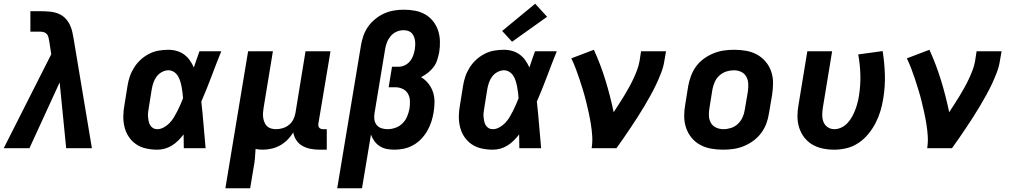

<svg xmlns="http://www.w3.org/2000/svg" viewBox="-22 -795 5442 1030"><path d="M-2 0 253 -504 242 -575Q240 -585 238 -594.5Q236 -604 230 -611.5Q224 -619 214.5 -622Q205 -625 195 -625H141V-735H195Q220 -735 246 -732.5Q272 -730 294 -720.5Q316 -711 332 -693Q348 -675 357 -652Q363 -638 366 -623Q369 -608 372 -593L471 0H333L298 -353L136 0Z M822 8Q791 8 761.5 1.5Q732 -5 708.5 -21Q685 -37 669 -61Q653 -85 646 -113.5Q639 -142 639.5 -172.5Q640 -203 646 -234L662 -334Q666 -360 674.5 -385Q683 -410 698 -433.5Q713 -457 733.5 -475.5Q754 -494 778.5 -506.5Q803 -519 829.5 -523.5Q856 -528 881 -528Q905 -528 927 -521.5Q949 -515 966.5 -502Q984 -489 996.5 -471Q1009 -453 1018 -433Q1025 -454 1032.5 -476Q1040 -498 1048 -520H1165Q1138 -453 1112.5 -385Q1087 -317 1058 -250Q1065 -188 1070 -125Q1075 -62 1081 0H964Q964 -18 963.5 -36.5Q963 -55 963 -74Q950 -57 934.5 -41.5Q919 -26 900.5 -14.5Q882 -3 862 2.5Q842 8 822 8ZM822 -102Q839 -102 856.5 -111.5Q874 -121 887.5 -135Q901 -149 911 -165.5Q921 -182 929.5 -199Q938 -216 945.5 -233Q953 -250 960 -268Q959 -283 957 -299Q955 -315 952 -330.5Q949 -346 944.5 -360.5Q940 -375 932 -388Q924 -401 910.5 -409.5Q897 -418 881 -418Q864 -418 846.5 -408.5Q829 -399 818 -384Q807 -369 801 -351.5Q795 -334 792 -316L776 -216Q774 -204 772.5 -192Q771 -180 772 -168Q773 -156 775.5 -144.5Q778 -133 783.5 -123.5Q789 -114 799 -108Q809 -102 822 -102Z M1187 215 1309 -520H1442L1392 -216Q1390 -203 1389 -189.5Q1388 -176 1390 -163Q1392 -150 1397 -138Q1402 -126 1411 -117.5Q1420 -109 1433 -105.5Q1446 -102 1459 -102Q1477 -102 1495 -107.5Q1513 -113 1528 -125Q1543 -137 1551.5 -154Q1560 -171 1563 -189L1617 -520H1751L1686 -132Q1685 -126 1686 -120Q1687 -114 1690.5 -110Q1694 -106 1699.5 -104Q1705 -102 1711 -102H1731V8H1693Q1668 8 1644.5 3.5Q1621 -1 1601 -12Q1581 -23 1568 -42.5Q1555 -62 1551 -85Q1539 -64 1520.5 -45.5Q1502 -27 1480.5 -15Q1459 -3 1435 2.5Q1411 8 1388 8Q1378 8 1368 7Q1358 6 1349 4Q1348 30 1345.5 56Q1343 82 1338 107L1320 215Z M1787 215 1914 -549Q1918 -575 1927 -601.5Q1936 -628 1952 -651Q1968 -674 1990.5 -692.5Q2013 -711 2038.5 -722.5Q2064 -734 2091 -738.5Q2118 -743 2144 -743Q2175 -743 2204.5 -737.5Q2234 -732 2258.5 -718Q2283 -704 2301 -681.5Q2319 -659 2328 -632Q2337 -605 2338 -574.5Q2339 -544 2334 -514Q2330 -494 2323.5 -473.5Q2317 -453 2304 -435.5Q2291 -418 2273.5 -404.5Q2256 -391 2237 -381Q2259 -368 2275.5 -347.5Q2292 -327 2300.5 -302Q2309 -277 2309 -248.5Q2309 -220 2304 -192Q2300 -167 2292 -142Q2284 -117 2270.5 -93.5Q2257 -70 2238 -50Q2219 -30 2195 -16.5Q2171 -3 2145.5 2.5Q2120 8 2094 8Q2073 8 2052.5 4Q2032 0 2015 -11Q1998 -22 1986.5 -38Q1975 -54 1968 -73L1920 215ZM2057 -102Q2078 -102 2099.5 -109.5Q2121 -117 2137.5 -133.5Q2154 -150 2162.5 -171Q2171 -192 2175 -213Q2178 -234 2177 -255Q2176 -276 2166 -293Q2156 -310 2137.5 -318.5Q2119 -327 2098 -327H2063L2081 -437H2116Q2133 -437 2149 -444.5Q2165 -452 2176.5 -465.5Q2188 -479 2194 -495.5Q2200 -512 2203 -528Q2205 -540 2205.5 -552.5Q2206 -565 2204.5 -576.5Q2203 -588 2198.5 -599Q2194 -610 2186 -618Q2178 -626 2166.5 -629.5Q2155 -633 2143 -633Q2124 -633 2105.5 -625Q2087 -617 2074 -601.5Q2061 -586 2054 -568Q2047 -550 2044 -531L1987 -187Q1984 -170 1986.5 -153Q1989 -136 1999 -124Q2009 -112 2024.5 -107Q2040 -102 2057 -102Z M2622 8Q2591 8 2561.5 1.5Q2532 -5 2508.5 -21Q2485 -37 2469 -61Q2453 -85 2446 -113.5Q2439 -142 2439.5 -172.5Q2440 -203 2446 -234L2462 -334Q2466 -360 2474.5 -385Q2483 -410 2498 -433.5Q2513 -457 2533.5 -475.5Q2554 -494 2578.5 -506.5Q2603 -519 2629.5 -523.5Q2656 -528 2681 -528Q2705 -528 2727 -521.5Q2749 -515 2766.5 -502Q2784 -489 2796.5 -471Q2809 -453 2818 -433Q2825 -454 2832.5 -476Q2840 -498 2848 -520H2965Q2938 -453 2912.5 -385Q2887 -317 2858 -250Q2865 -188 2870 -125Q2875 -62 2881 0H2764Q2764 -18 2763.5 -36.5Q2763 -55 2763 -74Q2750 -57 2734.5 -41.5Q2719 -26 2700.5 -14.5Q2682 -3 2662 2.5Q2642 8 2622 8ZM2622 -102Q2639 -102 2656.5 -111.5Q2674 -121 2687.5 -135Q2701 -149 2711 -165.5Q2721 -182 2729.5 -199Q2738 -216 2745.5 -233Q2753 -250 2760 -268Q2759 -283 2757 -299Q2755 -315 2752 -330.5Q2749 -346 2744.5 -360.5Q2740 -375 2732 -388Q2724 -401 2710.5 -409.5Q2697 -418 2681 -418Q2664 -418 2646.5 -408.5Q2629 -399 2618 -384Q2607 -369 2601 -351.5Q2595 -334 2592 -316L2576 -216Q2574 -204 2572.5 -192Q2571 -180 2572 -168Q2573 -156 2575.5 -144.5Q2578 -133 2583.5 -123.5Q2589 -114 2599 -108Q2609 -102 2622 -102ZM2725 -571 2672 -629 2849 -775 2913 -705Z M3152 0Q3157 -33 3155 -65Q3153 -97 3148 -128Q3143 -159 3136.5 -189Q3130 -219 3122.5 -249.5Q3115 -280 3106 -309.5Q3097 -339 3087.5 -368Q3078 -397 3067 -426Q3056 -455 3043 -482L3164 -528Q3200 -449 3226 -364.5Q3252 -280 3270 -193Q3284 -215 3298.5 -237Q3313 -259 3326.5 -281.5Q3340 -304 3352.5 -326.5Q3365 -349 3376 -372.5Q3387 -396 3396 -420Q3405 -444 3409 -468L3417 -520H3551L3542 -468Q3537 -436 3525 -405Q3513 -374 3499 -344Q3485 -314 3468.5 -284.5Q3452 -255 3435 -226Q3418 -197 3399.5 -168.5Q3381 -140 3362.5 -112Q3344 -84 3324.5 -56Q3305 -28 3285 0Z M3857 8Q3825 8 3793.5 2.5Q3762 -3 3735 -17.5Q3708 -32 3688.5 -55.5Q3669 -79 3659 -108Q3649 -137 3648.5 -169Q3648 -201 3654 -234L3670 -334Q3675 -361 3685 -388Q3695 -415 3712.5 -439Q3730 -463 3754.5 -480.5Q3779 -498 3806 -509Q3833 -520 3861 -524Q3889 -528 3916 -528Q3949 -528 3980.5 -522.5Q4012 -517 4038.5 -502.5Q4065 -488 4085 -464.5Q4105 -441 4115 -412Q4125 -383 4125 -351Q4125 -319 4120 -286L4103 -186Q4099 -159 4089 -132Q4079 -105 4061 -81Q4043 -57 4019 -39.5Q3995 -22 3968 -11Q3941 0 3913 4Q3885 8 3857 8ZM3859 -102Q3879 -102 3899.5 -108.5Q3920 -115 3936 -130Q3952 -145 3961 -164.5Q3970 -184 3973 -204L3990 -304Q3993 -325 3992 -346Q3991 -367 3981.5 -384Q3972 -401 3954 -409.5Q3936 -418 3915 -418Q3895 -418 3874.5 -411.5Q3854 -405 3837.5 -390Q3821 -375 3812.5 -355.5Q3804 -336 3800 -316L3784 -216Q3780 -195 3781 -174Q3782 -153 3791.5 -136Q3801 -119 3819.5 -110.5Q3838 -102 3859 -102Z M4453 8Q4421 8 4390.5 1.5Q4360 -5 4335 -20Q4310 -35 4292 -58.5Q4274 -82 4265 -111Q4256 -140 4256 -171Q4256 -202 4262 -234L4309 -520H4442L4392 -216Q4389 -196 4389 -176.5Q4389 -157 4396 -140Q4403 -123 4418.5 -112.5Q4434 -102 4454 -102Q4473 -102 4492 -111Q4511 -120 4525 -135.5Q4539 -151 4549 -169Q4559 -187 4566 -205.5Q4573 -224 4578 -243Q4583 -262 4586 -281Q4595 -338 4593.5 -393.5Q4592 -449 4582 -503L4713 -521Q4723 -459 4725 -394.5Q4727 -330 4716 -265Q4711 -232 4701 -199Q4691 -166 4675 -135Q4659 -104 4636 -76Q4613 -48 4583 -28Q4553 -8 4519.5 0Q4486 8 4453 8Z M4952 0Q4957 -33 4955 -65Q4953 -97 4948 -128Q4943 -159 4936.5 -189Q4930 -219 4922.5 -249.5Q4915 -280 4906 -309.5Q4897 -339 4887.5 -368Q4878 -397 4867 -426Q4856 -455 4843 -482L4964 -528Q5000 -449 5026 -364.5Q5052 -280 5070 -193Q5084 -215 5098.5 -237Q5113 -259 5126.5 -281.5Q5140 -304 5152.5 -326.5Q5165 -349 5176 -372.5Q5187 -396 5196 -420Q5205 -444 5209 -468L5217 -520H5351L5342 -468Q5337 -436 5325 -405Q5313 -374 5299 -344Q5285 -314 5268.5 -284.5Q5252 -255 5235 -226Q5218 -197 5199.5 -168.5Q5181 -140 5162.5 -112Q5144 -84 5124.5 -56Q5105 -28 5085 0Z"/></svg>

Font: Iosevka SS04 XBd Ex Obl
Style: Regular
Weight: 800
Width: 7
Italic angle: -9°
Monospace: yes
Designer: Belleve Invis
Foundry: Belleve Invis
Version: Version 19.0.0; ttfautohint (v1.8.4)